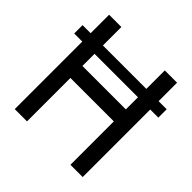

<svg xmlns="http://www.w3.org/2000/svg" viewBox="-181 -853 1007 1007"><g transform="rotate(45 322.0 -350.0)"><path d="M634 -501H574V0H483V-322H161V0H70V-501H10V-563H70V-700H161V-563H483V-700H574V-563H634ZM483 -501H161V-411H483Z"/></g></svg>

Font: Cabin Condensed
Style: Regular
Weight: 400
Width: 3
Version: Version 2.001